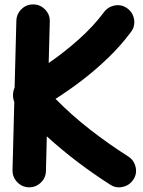

<svg xmlns="http://www.w3.org/2000/svg" viewBox="-20 -758 637 853"><path d="M108.4 74.2Q77.6 73.2 56.4 51Q35.2 28.8 35.6 -2L43.5 -305.2Q37.6 -319.3 37.8 -336.2Q38.1 -353 44.9 -368.7L52.7 -666Q53.7 -696.3 75.9 -717.8Q98.1 -739.3 128.9 -738.3Q159.2 -737.8 180.7 -715.3Q202.1 -692.9 201.2 -662.6L196.3 -478Q266.6 -526.4 331.1 -584Q395.5 -641.6 442.4 -704.6Q460.9 -729 491.5 -733.9Q522 -738.8 546.4 -720.2Q570.8 -702.1 575.7 -671.4Q580.6 -640.6 562 -616.2Q517.6 -556.2 461.4 -502Q405.3 -447.8 345 -401.6Q284.7 -355.5 226.6 -318.8Q299.8 -244.6 381.6 -181.2Q463.4 -117.7 550.3 -62.5Q575.7 -45.9 582.5 -15.6Q589.4 14.6 572.3 40Q555.7 65.4 525.4 72.3Q495.1 79.1 469.7 62.5Q397 16.1 325.7 -37.8Q254.4 -91.8 188 -152.3L184.1 1.5Q183.6 32.2 161.1 53.5Q138.7 74.7 108.4 74.2Z"/></svg>

Font: Mikhak-DS2-FD ExtraBold
Style: Regular
Weight: 800
Designer: Amin Abedi
Version: Version 3.2